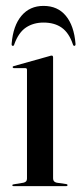

<svg xmlns="http://www.w3.org/2000/svg" viewBox="-20 -631 276 651"><path d="M160 -437V-26Q160 -20 163 -16.5Q166 -13 172.5 -11.5L204 -7Q207 -6.5 208 -5.5Q209 -4.5 209 -3Q209 -2 208 -1Q207 0 205 0H25Q24 0 22.8 -1Q21.5 -2 21.5 -3Q21.5 -4 22.5 -4.8Q23.5 -5.5 26 -6L59.5 -11.5Q66 -13 68.8 -16.5Q71.5 -20 71.5 -25.5V-394.5Q71.5 -397 70.2 -398.5Q69 -400 65.5 -400H26.5Q25 -400.5 24 -401.2Q23 -402 23 -403.5Q23 -405 24 -405.8Q25 -406.5 27 -407L146.5 -440.5Q150.5 -442 152.2 -442.2Q154 -442.5 155.5 -442.5Q158 -442.5 159 -440.8Q160 -439 160 -437ZM127.5 -554.5Q93.5 -554.5 68.2 -537.8Q43 -521 28.5 -481Q27.5 -475.5 23.5 -475.5Q21.5 -475.5 20.2 -477.2Q19 -479 19.5 -483Q24.5 -544 52.8 -577.5Q81 -611 127.5 -611Q175.5 -611 203.2 -577.5Q231 -544 236 -483Q236.5 -479 235.2 -477.2Q234 -475.5 232 -475.5Q228.5 -475.5 227 -481Q214 -519.5 189.5 -537Q165 -554.5 127.5 -554.5Z"/></svg>

Font: Fraunces 120pt
Style: Regular
Weight: 400
Version: Version 1.000;[b76b70a41]